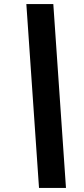

<svg xmlns="http://www.w3.org/2000/svg" viewBox="-20 -820 413 940"><path d="M303 100H171L109 -800H241Z"/></svg>

Font: Albert Sans
Style: Bold Italic
Weight: 700
Italic angle: -11.25°
Designer: Andreas Rasmussen
Foundry: a.Foundry
Version: Version 1.025